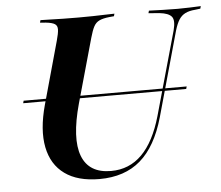

<svg xmlns="http://www.w3.org/2000/svg" viewBox="-46 -622 787 684"><g transform="rotate(-5 348.0 -280.0)"><path d="M35.5 -281.5 37.9 -290.3H621L618.5 -281.5ZM283.1 11.3Q205.6 11.3 159.3 -22.2Q112.9 -55.6 100.4 -118.5Q87.9 -181.5 112.1 -269.4L174.2 -492.7Q181.5 -518.5 181.9 -532.3Q182.3 -546 173 -552Q163.7 -558.1 141.1 -560.5L120.2 -562.1L122.6 -571Q137.1 -571 157.3 -570.2Q177.4 -569.4 202.8 -569Q228.2 -568.5 257.3 -568.5H258.9Q287.1 -568.5 310.9 -569Q334.7 -569.4 354 -570.2Q373.4 -571 387.1 -571L384.7 -562.1L367.7 -560.5Q345.2 -558.1 332.3 -552Q319.4 -546 312.1 -532.3Q304.8 -518.5 297.6 -492.7L233.1 -262.9Q199.2 -140.3 223.4 -77Q247.6 -13.7 326.6 -13.7Q391.9 -13.7 437.1 -58.9Q482.3 -104 508.1 -194.4L591.9 -492.7Q601.6 -529 590.3 -542.3Q579 -555.6 547.6 -558.9L508.1 -562.1L510.5 -571Q532.3 -570.2 559.7 -569.4Q587.1 -568.5 612.9 -568.5Q637.1 -568.5 657.3 -569.4Q677.4 -570.2 696 -571L693.5 -562.1L674.2 -559.7Q653.2 -558.1 639.5 -551.2Q625.8 -544.4 616.9 -530.6Q608.1 -516.9 600.8 -492.7L516.1 -189.5Q487.1 -87.1 430.2 -37.9Q373.4 11.3 283.1 11.3Z"/></g></svg>

Font: Playfair 144pt
Style: Bold Italic
Weight: 700
Italic angle: -15.6°
Designer: Claus Eggers Sørensen
Foundry: Claus Eggers Sørensen
Version: Version 2.203